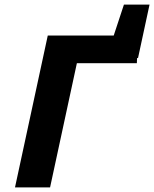

<svg xmlns="http://www.w3.org/2000/svg" viewBox="-20 -812 668 832"><path d="M45 0 187 -658H339L197 0ZM235 -538 261 -658H578L573 -538ZM452 -595 517 -792H628L578 -560Z"/></svg>

Font: Ysabeau Infant ExtraBold
Style: Italic
Weight: 800
Italic angle: -12°
Designer: Christian Thalmann (Catharsis Fonts)
Version: Version 2.001;gftools[0.9.30]; featfreeze: ss01,ss02,lnum